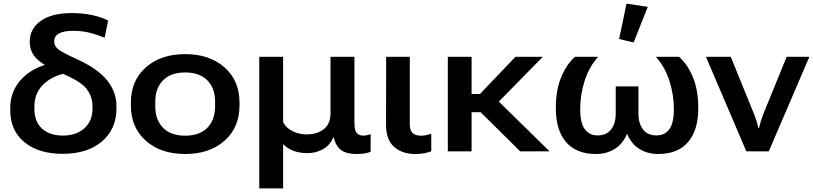

<svg xmlns="http://www.w3.org/2000/svg" viewBox="-20 -830 4459 1053"><path d="M322.3 13.7Q459.5 13.7 539.1 -54.2Q618.7 -122.1 618.7 -235.8V-247.6Q618.7 -325.7 567.6 -389.4Q516.6 -453.1 403.3 -504.9Q319.8 -542.5 298.3 -560.5Q276.9 -578.6 277.3 -603Q277.3 -632.3 304 -646.7Q330.6 -661.1 380.4 -661.1Q424.8 -661.1 465.6 -651.9Q506.3 -642.6 553.7 -622.6L573.2 -716.8Q538.1 -735.8 486.1 -747.1Q434.1 -758.3 374 -758.3Q263.7 -758.3 203.4 -715.3Q143.1 -672.4 143.1 -601.1Q143.1 -545.4 180.9 -508.1Q218.8 -470.7 310.5 -431.2Q420.9 -386.2 454.1 -343.5Q487.3 -300.8 487.3 -248V-234.4Q487.3 -167 442.9 -126.7Q398.4 -86.4 323.7 -86.4Q252 -86.9 210.2 -125Q168.5 -163.1 168.5 -234.4V-246.1Q168.5 -328.6 231.9 -379.9Q295.4 -431.2 407.7 -437.5L301.8 -490.2Q177.7 -474.1 106.9 -405.3Q36.1 -336.4 36.1 -237.3V-225.6Q36.1 -114.7 113.3 -50.8Q190.4 13.2 322.3 13.7Z M697.8 -251.5Q697.8 -130.9 779.8 -58.1Q861.8 14.6 995.6 14.6Q1129.4 14.6 1211.4 -58.1Q1293.5 -130.9 1293.5 -251.5V-267.1Q1293.5 -387.7 1211.4 -460.4Q1129.4 -533.2 995.6 -533.2Q861.8 -533.2 779.8 -460.4Q697.8 -387.7 697.8 -267.1ZM831.5 -272.5Q831.5 -345.7 874 -389.2Q916.5 -432.6 995.6 -432.6Q1074.7 -432.6 1117.2 -389.2Q1159.7 -345.7 1159.7 -272.5V-246.6Q1159.7 -173.3 1117.4 -129.6Q1075.2 -85.9 995.6 -85.9Q916 -85.9 873.8 -129.6Q831.5 -173.3 831.5 -246.6Z M1401.9 203.1H1532.7V-40Q1553.2 -17.6 1586.4 -3.9Q1619.6 9.8 1667.5 9.8Q1712.9 9.8 1751.2 -11.7Q1789.6 -33.2 1808.1 -76.7H1811Q1817.4 -36.6 1845.7 -11Q1874 14.6 1939 14.6Q1960.9 14.6 1980.7 11.2Q2000.5 7.8 2012.7 2.4V-93.8Q2002.4 -90.3 1992.2 -88.4Q1981.9 -86.4 1971.7 -86.4Q1949.2 -86.4 1936.5 -100.3Q1923.8 -114.3 1923.8 -154.8V-518.6H1792.5V-207.5Q1792.5 -150.9 1756.1 -121.8Q1719.7 -92.8 1660.6 -92.8Q1622.1 -92.8 1586.4 -109.6Q1550.8 -126.5 1532.7 -159.2V-518.6H1401.9Z M2257.8 14.6Q2285.6 14.6 2308.8 10Q2332 5.4 2345.2 -0.5V-96.2Q2331.5 -91.8 2317.6 -88.9Q2303.7 -85.9 2289.6 -85.9Q2258.8 -85.9 2243.2 -99.9Q2227.5 -113.8 2227.5 -148.4V-518.6H2097.7L2097.2 -146.5Q2097.2 -63.5 2141.4 -24.4Q2185.5 14.6 2257.8 14.6Z M2436 0H2566.4V-214.8H2615.7L2833 0H2994.1L2715.8 -272.9L2957 -518.6H2807.1L2612.3 -314.5H2566.4V-518.6H2436Z M3248 14.6Q3309.6 14.6 3356 -16.1Q3402.3 -46.9 3424.8 -111.3H3413.6Q3435.5 -46.4 3482.2 -15.9Q3528.8 14.6 3589.8 14.6Q3697.3 14.6 3753.4 -50.5Q3809.6 -115.7 3809.6 -237.8Q3809.6 -335 3780.5 -405.8Q3751.5 -476.6 3704.1 -518.6H3576.7Q3625.5 -465.3 3650.6 -388.7Q3675.8 -312 3675.8 -231.9Q3675.8 -155.3 3650.9 -121.3Q3626 -87.4 3580.6 -87.4Q3530.3 -87.4 3505.9 -121.1Q3481.4 -154.8 3481.4 -205.1V-356H3356.9V-205.1Q3356.9 -154.8 3332.3 -121.1Q3307.6 -87.4 3257.3 -87.4Q3212.4 -87.4 3187.3 -121.3Q3162.1 -155.3 3162.1 -231.9Q3162.1 -312 3187 -388.7Q3211.9 -465.3 3260.7 -518.6H3133.8Q3086.4 -476.6 3057.4 -405.8Q3028.3 -335 3028.3 -237.8Q3028.3 -115.7 3084.7 -50.5Q3141.1 14.6 3248 14.6ZM3455.1 -597.2 3532.7 -792.5 3416 -810.1 3375.5 -616.2Z M3851.6 -518.6 4073.2 0H4196.3L4418.9 -518.6H4294.4L4165.5 -202.6Q4158.2 -183.6 4152.8 -165.8Q4147.5 -147.9 4142.6 -127.4H4139.6Q4134.8 -147.9 4129.2 -165.8Q4123.5 -183.6 4116.2 -202.6L3987.8 -518.6Z"/></svg>

Font: Roboto Flex
Style: wght 600 wdth 140 opsz 13.0 GRAD 0.00 slnt 0.00 XTRA 468 XOPQ 96 YOPQ 79 YTLC 514 YTUC 712 YTAS 750 YTDE -203.00 YTFI 738
Weight: 600
Width: 8
Designer: Berlow after Robertson
Foundry: Google
Version: Version 3.100